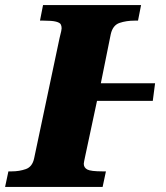

<svg xmlns="http://www.w3.org/2000/svg" viewBox="-45 -734 653 754"><path d="M-25 0 -12 -61H1Q31 -61 56.5 -70Q82 -79 89 -112L189 -585Q194 -604 195.5 -612Q197 -620 197 -623Q197 -632 193.5 -638.5Q190 -645 175 -649Q160 -653 125 -653H112L124 -714H509L497 -653H484Q451 -653 424.5 -644Q398 -635 390 -600L351 -407H564L555 -338H336L289 -118Q287 -108 285.5 -101Q284 -94 284 -91Q284 -76 297.5 -68.5Q311 -61 358 -61H371L358 0Z"/></svg>

Font: Noto Serif Black
Style: Italic
Weight: 900
Italic angle: -12°
Designer: Monotype Design Team
Foundry: Monotype Imaging Inc.
Version: Version 2.013